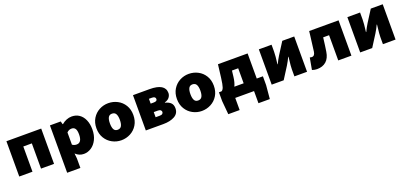

<svg xmlns="http://www.w3.org/2000/svg" viewBox="27 -1593 5947 2811"><g transform="rotate(-20 3000.0 -187.5)"><path d="M68 -550H610V0H407V-393H274V0H68Z M746 -550H914L927 -503H933Q965 -531 1005.5 -547.5Q1046 -564 1088 -564Q1155 -564 1205 -529.5Q1255 -495 1282.5 -431.5Q1310 -368 1310 -284Q1310 -193 1276.5 -125.5Q1243 -58 1188.5 -22.5Q1134 13 1072 13Q1000 13 944 -40L952 41V188H746ZM1102 -282Q1102 -343 1083 -370.5Q1064 -398 1026 -398Q1005 -398 987.5 -390.5Q970 -383 952 -365V-175Q980 -153 1020 -153Q1102 -153 1102 -282Z M1371 -276Q1371 -364 1411 -429Q1451 -494 1516.5 -529Q1582 -564 1657 -564Q1733 -564 1799.5 -529.5Q1866 -495 1906 -429.5Q1946 -364 1946 -276Q1946 -188 1906 -122.5Q1866 -57 1799.5 -22Q1733 13 1657 13Q1583 13 1517 -22Q1451 -57 1411 -122.5Q1371 -188 1371 -276ZM1736 -276Q1736 -336 1718 -368.5Q1700 -401 1657 -401Q1616 -401 1598.5 -368.5Q1581 -336 1581 -276Q1581 -215 1598.5 -182.5Q1616 -150 1657 -150Q1700 -150 1718 -183Q1736 -216 1736 -276Z M2040 -550H2297Q2539 -550 2539 -403Q2539 -368 2515.5 -336Q2492 -304 2442 -291V-286Q2499 -272 2529 -242Q2559 -212 2559 -158Q2559 -77 2489.5 -38.5Q2420 0 2313 0H2040ZM2343 -380Q2343 -420 2287 -420H2241V-345H2289Q2343 -345 2343 -380ZM2361 -173Q2361 -189 2347.5 -201Q2334 -213 2305 -213H2241V-133H2304Q2334 -133 2347.5 -144.5Q2361 -156 2361 -173Z M2625 -276Q2625 -364 2665 -429Q2705 -494 2770.5 -529Q2836 -564 2911 -564Q2987 -564 3053.5 -529.5Q3120 -495 3160 -429.5Q3200 -364 3200 -276Q3200 -188 3160 -122.5Q3120 -57 3053.5 -22Q2987 13 2911 13Q2837 13 2771 -22Q2705 -57 2665 -122.5Q2625 -188 2625 -276ZM2990 -276Q2990 -336 2972 -368.5Q2954 -401 2911 -401Q2870 -401 2852.5 -368.5Q2835 -336 2835 -276Q2835 -215 2852.5 -182.5Q2870 -150 2911 -150Q2954 -150 2972 -183Q2990 -216 2990 -276Z M3339 -346 3364 -550H3826V-159H3922V-22L3903 189H3726V0H3433V189H3256L3237 -22V-159H3277Q3299 -169 3312.5 -206.5Q3326 -244 3339 -346ZM3622 -159V-393H3525L3514 -299Q3504 -214 3477 -159Z M4001 -550H4199V-443Q4199 -379 4182 -251H4187Q4197 -274 4215 -307.5Q4233 -341 4249 -366L4366 -550H4552V0H4355V-109Q4355 -157 4368 -263L4372 -300H4367Q4359 -281 4339.5 -244.5Q4320 -208 4306 -186L4188 0H4001Z M4628 0 4661 -183Q4681 -178 4691 -178Q4738 -178 4747 -243Q4764 -364 4779 -498L4785 -550H5243V0H5038V-393H4946Q4931 -265 4917 -179Q4902 -82 4847 -34Q4792 14 4705 14Q4666 14 4628 0Z M5380 -550H5578V-443Q5578 -379 5561 -251H5566Q5576 -274 5594 -307.5Q5612 -341 5628 -366L5745 -550H5931V0H5734V-109Q5734 -157 5747 -263L5751 -300H5746Q5738 -281 5718.5 -244.5Q5699 -208 5685 -186L5567 0H5380Z"/></g></svg>

Font: Nebula Sans Black
Style: Regular
Weight: 900
Designer: Paul D. Hunt for Adobe (as Source Sans)
Foundry: Nebula Entertainment & Broadcasting LLC
Version: Version 1.010